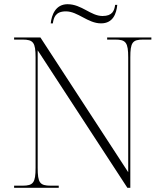

<svg xmlns="http://www.w3.org/2000/svg" viewBox="-20 -892 778 912"><path d="M460 -781C516 -781 533 -826 537 -869H527C523 -841 514 -816 467 -816C411 -816 368 -872 301 -872C244 -872 225 -821 221 -781H231C235 -808 243 -838 293 -838C350 -838 397 -781 460 -781ZM47 0H259V-10H221C169 -10 159 -24 159 -95V-653L585 0H599V-619C599 -690 609 -704 660 -704H699V-714H489V-704H527C578 -704 589 -690 589 -619V-74L172 -714H47V-704H87C138 -704 149 -690 149 -620V-95C149 -24 138 -10 87 -10H47Z"/></svg>

Font: Noto Serif Display ExtraLight
Style: Regular
Weight: 200
Designer: Monotype Design Team
Foundry: Monotype Imaging Inc.
Version: Version 2.009